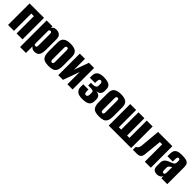

<svg xmlns="http://www.w3.org/2000/svg" viewBox="296 -1756 3123 3123"><g transform="rotate(45 1858.0 -194.5)"><path d="M29 0V-495H361V0H225V-398H165V0Z M421 116V-495H556V-458Q566 -474 583 -488.5Q600 -503 639 -503Q669 -503 694 -493.5Q719 -484 735 -459.5Q751 -435 751 -388V-150Q751 -89 737.5 -55Q724 -21 699 -7.5Q674 6 640 6Q605 6 586 -6.5Q567 -19 557 -36V116ZM586 -70Q595 -70 600.5 -72.5Q606 -75 609.5 -81Q613 -87 614 -94.5Q615 -102 615 -113V-376Q615 -387 614 -395Q613 -403 609.5 -408.5Q606 -414 600.5 -417Q595 -420 586 -420Q578 -420 572.5 -417.5Q567 -415 563.5 -411Q560 -407 558.5 -402.5Q557 -398 557 -394V-112Q557 -98 559.5 -88Q562 -78 568.5 -74Q575 -70 586 -70Z M966 8Q914 8 877 -4Q840 -16 820 -52.5Q800 -89 800 -163V-364Q800 -443 842.5 -473.5Q885 -504 966 -504Q1047 -504 1089 -474Q1131 -444 1131 -364V-164Q1131 -89 1111.5 -52.5Q1092 -16 1055 -4Q1018 8 966 8ZM966 -71Q980 -71 987.5 -80.5Q995 -90 995 -115V-381Q995 -404 988 -414Q981 -424 966 -424Q952 -424 944 -414.5Q936 -405 936 -381V-115Q936 -90 944 -80.5Q952 -71 966 -71Z M1184 0V-495H1303V-243L1395 -495H1513V0H1394V-285Q1369 -213 1344 -142Q1319 -71 1292 0Z M1728 -1Q1651 -1 1613.5 -32Q1576 -63 1576 -122V-182H1696V-157Q1696 -120 1704 -103Q1712 -86 1732 -86Q1750 -86 1760 -100Q1770 -114 1770 -137V-187Q1770 -210 1752.5 -217.5Q1735 -225 1700 -225H1647V-288H1689Q1704 -288 1720 -291Q1736 -294 1744 -300Q1755 -306 1762 -315Q1769 -324 1769 -343V-388Q1769 -405 1759 -417.5Q1749 -430 1733 -430Q1713 -430 1705 -411Q1697 -392 1697 -361V-333H1577V-383Q1577 -443 1614.5 -472.5Q1652 -502 1728 -502Q1821 -502 1860.5 -475.5Q1900 -449 1900 -392V-349Q1900 -309 1876 -282.5Q1852 -256 1801 -253Q1848 -252 1874.5 -228Q1901 -204 1901 -160V-123Q1901 -56 1860 -28.5Q1819 -1 1728 -1Z M2126 8Q2074 8 2037 -4Q2000 -16 1980 -52.5Q1960 -89 1960 -163V-364Q1960 -443 2002.5 -473.5Q2045 -504 2126 -504Q2207 -504 2249 -474Q2291 -444 2291 -364V-164Q2291 -89 2271.5 -52.5Q2252 -16 2215 -4Q2178 8 2126 8ZM2126 -71Q2140 -71 2147.5 -80.5Q2155 -90 2155 -115V-381Q2155 -404 2148 -414Q2141 -424 2126 -424Q2112 -424 2104 -414.5Q2096 -405 2096 -381V-115Q2096 -90 2104 -80.5Q2112 -71 2126 -71Z M2344 0V-495H2480V-97H2534V-495H2670V-97H2724V-495H2860V0Z M2900 0V-70Q2918 -70 2935 -93Q2952 -116 2954 -146L2985 -495H3313V0H3175V-399H3122L3093 -111Q3091 -94 3088.5 -74.5Q3086 -55 3077 -38Q3068 -21 3047.5 -10.5Q3027 0 2989 0Z M3461 8Q3434 8 3411.5 0.5Q3389 -7 3375.5 -28.5Q3362 -50 3362 -92V-166Q3362 -211 3388.5 -239.5Q3415 -268 3476 -289Q3506 -301 3522.5 -309.5Q3539 -318 3546 -331.5Q3553 -345 3553 -370V-400Q3553 -411 3549.5 -418Q3546 -425 3539.5 -429Q3533 -433 3524 -433Q3507 -433 3501 -418Q3495 -403 3495 -365V-323H3372V-378Q3372 -415 3383 -443.5Q3394 -472 3426.5 -488.5Q3459 -505 3524 -505Q3590 -505 3626 -494.5Q3662 -484 3676.5 -458.5Q3691 -433 3691 -389V0H3555V-52Q3548 -25 3520.5 -8.5Q3493 8 3461 8ZM3521 -81Q3540 -81 3546 -96.5Q3552 -112 3552 -143V-256Q3549 -249 3538.5 -243.5Q3528 -238 3519 -231Q3506 -221 3499.5 -211Q3493 -201 3493 -182V-126Q3493 -111 3496 -101Q3499 -91 3505 -86Q3511 -81 3521 -81Z"/></g></svg>

Font: Alumni Sans ExtraBold
Style: Regular
Weight: 800
Designer: Robert E. Leuschke
Foundry: Robert E. Leuschke
Version: Version 1.018